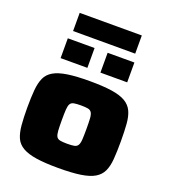

<svg xmlns="http://www.w3.org/2000/svg" viewBox="-155 -974 961 1092"><g transform="rotate(20 325.5 -427.5)"><path d="M325 8Q244 8 191.5 0Q139 -8 108 -26Q77 -44 63.5 -74Q50 -104 46 -149Q42 -194 42 -255Q42 -316 46 -361Q50 -406 63.5 -436Q77 -466 108 -484Q139 -502 191.5 -510Q244 -518 325 -518Q407 -518 459.5 -510Q512 -502 542.5 -484Q573 -466 587 -436Q601 -406 604.5 -361.5Q608 -317 608 -255Q608 -194 604.5 -149Q601 -104 587 -74Q573 -44 542.5 -26Q512 -8 459.5 0Q407 8 325 8ZM325 -139Q353 -139 368 -142Q383 -145 390 -156.5Q397 -168 398.5 -191.5Q400 -215 400 -255Q400 -296 398.5 -319Q397 -342 390 -353.5Q383 -365 368 -368Q353 -371 325 -371Q298 -371 282.5 -368Q267 -365 260.5 -353.5Q254 -342 252.5 -319Q251 -296 251 -255Q251 -215 252.5 -191.5Q254 -168 260.5 -156.5Q267 -145 283 -142Q299 -139 325 -139ZM124 -584V-704H286V-584ZM365 -584V-704H527V-584ZM138 -753V-863H514V-753Z"/></g></svg>

Font: Saira Expanded ExtraBold
Style: Regular
Weight: 800
Width: 7
Designer: Hector Gatti with collaboration of the Omnibus-Type team
Foundry: Omnibus-Type
Version: Version 1.101